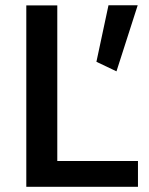

<svg xmlns="http://www.w3.org/2000/svg" viewBox="-20 -718 574 738"><path d="M510.3 -99.1V0H81.1V-697.3H200.2V-99.1ZM397 -697.8H509.3L427.7 -443.8L350.6 -480.5Z"/></svg>

Font: Estedad-FD SemiBold
Style: Regular
Weight: 600
Designer: Amin Abedi
Version: Version 7.3